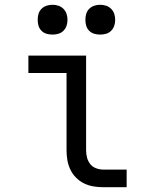

<svg xmlns="http://www.w3.org/2000/svg" viewBox="-20 -785 640 805"><path d="M413 0Q393 0 372 -3.5Q351 -7 332.5 -16Q314 -25 299 -40Q284 -55 275 -74Q266 -93 262.5 -113.5Q259 -134 259 -155V-479H99V-552H341V-155Q341 -139 345 -124Q349 -109 358.5 -97Q368 -85 383 -79.5Q398 -74 413 -74H511V0ZM400 -640Q387 -640 375 -643.5Q363 -647 354 -656Q345 -665 341.5 -677Q338 -689 338 -702Q338 -715 341.5 -727Q345 -739 354 -748Q363 -757 375 -761Q387 -765 400 -765Q413 -765 425 -761Q437 -757 446 -748Q455 -739 459 -727Q463 -715 463 -702Q463 -689 459 -677Q455 -665 446 -656Q437 -647 425 -643.5Q413 -640 400 -640ZM200 -640Q187 -640 175 -643.5Q163 -647 154 -656Q145 -665 141.5 -677Q138 -689 138 -702Q138 -715 141.5 -727Q145 -739 154 -748Q163 -757 175 -761Q187 -765 200 -765Q213 -765 225 -761Q237 -757 246 -748Q255 -739 259 -727Q263 -715 263 -702Q263 -689 259 -677Q255 -665 246 -656Q237 -647 225 -643.5Q213 -640 200 -640Z"/></svg>

Font: Monocode
Style: Regular
Weight: 400
Designer: Belleve Invis
Foundry: Belleve Invis
Version: Version 16.1.0; ttfautohint (v1.8.4)